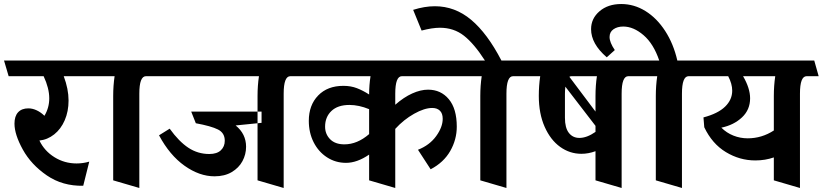

<svg xmlns="http://www.w3.org/2000/svg" viewBox="-40 -881 4092 955"><path d="M341 -68Q373 -68 404 -77L374 43Q271 45 193 -8.5Q115 -62 73.5 -137Q32 -212 32 -266Q32 -303 50 -322.5Q68 -342 101 -342Q122 -342 143 -332Q164 -322 181 -305Q205 -345 205 -392Q205 -442 177 -502H3L-20 -580H431L453 -502H277Q301 -438 301 -381Q301 -327 282 -283Q263 -239 229.5 -212.5Q196 -186 156 -182Q181 -130 231 -99Q281 -68 341 -68Z M686 -502Q653 -502 653 -415V54L523 16V-404Q523 -455 530 -502H436L413 -580H742L764 -502Z M1404 -502Q1371 -502 1371 -415V54L1241 16V-268L1261 -270V-326H1241V-404Q1241 -455 1248 -502H747L724 -580H1446L1468 -502ZM1241 -268 1132 -257Q1184 -215 1184 -151Q1184 -113 1166 -79.5Q1148 -46 1112.5 -25Q1077 -4 1027 -4Q952 -4 878 -56.5Q804 -109 751 -208L804 -241Q850 -177 897 -146Q944 -115 1001 -115Q1039 -115 1058.5 -133.5Q1078 -152 1078 -181Q1078 -220 1044 -237Q1010 -254 934 -268L911 -326H1241Z M2232 -251Q2232 -187 2199.5 -130Q2167 -73 2102 -39L2039 -136Q2097 -159 2129.5 -204Q2162 -249 2162 -290Q2162 -317 2148 -330.5Q2134 -344 2110 -344Q2071 -344 2019.5 -315Q1968 -286 1926 -240V54L1796 16V-112Q1736 -71 1681 -71Q1629 -71 1586.5 -98.5Q1544 -126 1520 -173.5Q1496 -221 1496 -280Q1496 -358 1542.5 -406Q1589 -454 1668 -454Q1705 -454 1735 -442.5Q1765 -431 1796 -411Q1796 -458 1803 -502H1451L1428 -580H2257L2279 -502H1959Q1926 -502 1926 -415V-360Q1968 -397 2010 -416Q2052 -435 2089 -435Q2153 -435 2192.5 -387.5Q2232 -340 2232 -251ZM1796 -214V-338Q1745 -359 1698 -359Q1640 -359 1608.5 -329Q1577 -299 1577 -251Q1577 -214 1602 -188.5Q1627 -163 1673 -163Q1737 -163 1796 -214Z M2512 -502Q2479 -502 2479 -415V54L2349 16V-404Q2349 -455 2356 -502H2262L2239 -580H2372Q2318 -664 2267.5 -703.5Q2217 -743 2148 -743Q2110 -743 2057 -729L2015 -832Q2072 -850 2123 -850Q2223 -850 2303.5 -782.5Q2384 -715 2454 -580H2568L2590 -502Z M3085 -502Q3052 -502 3052 -415V54L2922 16V-129Q2887 -116 2852 -116Q2794 -116 2746 -150.5Q2698 -185 2669 -250.5Q2640 -316 2640 -404Q2640 -455 2647 -502H2573L2550 -580H3140L3162 -502ZM2929 -502H2803Q2796 -502 2792 -499L2922 -326V-404Q2922 -455 2929 -502ZM2922 -225V-255L2772 -450Q2770 -430 2770 -415V-295Q2770 -245 2789.5 -220Q2809 -195 2842 -195Q2879 -195 2922 -225Z M3385 -502Q3352 -502 3352 -415V54L3222 16V-404Q3222 -455 3229 -502H3135L3112 -580H3239Q3211 -663 3161 -706Q3111 -749 3060 -749Q3031 -749 3011.5 -735.5Q2992 -722 2992 -697Q2992 -670 3018 -632L2978 -596Q2900 -663 2900 -736Q2900 -789 2942 -825Q2984 -861 3050 -861Q3114 -861 3170.5 -826Q3227 -791 3268.5 -727Q3310 -663 3329 -580H3441L3463 -502Z M3972 -502Q3939 -502 3939 -415V54L3809 16V-98Q3766 -83 3717 -83Q3639 -83 3570.5 -124.5Q3502 -166 3463 -248L3459 -297Q3531 -316 3566.5 -350.5Q3602 -385 3602 -430Q3602 -464 3582 -502H3446L3423 -580H4010L4032 -502ZM3816 -502H3656Q3691 -442 3691 -392Q3691 -335 3650.5 -297Q3610 -259 3548 -246Q3574 -220 3608 -206.5Q3642 -193 3679 -193Q3749 -193 3809 -232V-404Q3809 -455 3816 -502Z"/></svg>

Font: Sumana
Style: Bold
Weight: 700
Designer: Cyreal, Alexei Vanyashin (Devanagari), Olga Karpushina (Latin)
Foundry: Cyreal
Version: Version 1.015;PS 001.015;hotconv 1.0.70;makeotf.lib2.5.58329